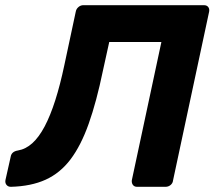

<svg xmlns="http://www.w3.org/2000/svg" viewBox="-58 -720 826 740"><path d="M470 0Q460 0 454.5 -7Q449 -14 450 -25L564 -558H363L339 -449Q314 -328 284 -243.5Q254 -159 214 -106Q174 -53 118 -27.5Q62 -2 -16 0Q-27 0 -33 -7.5Q-39 -15 -37 -26L-17 -115Q-14 -136 11 -140Q41 -145 66.5 -168Q92 -191 114 -232.5Q136 -274 155 -333.5Q174 -393 190 -469L234 -675Q236 -686 244.5 -693Q253 -700 263 -700H728Q739 -700 744.5 -693Q750 -686 748 -675L609 -25Q608 -14 599.5 -7Q591 0 580 0Z"/></svg>

Font: Rubik Light SemiBold
Style: Italic
Weight: 600
Italic angle: -12°
Version: Version 2.104